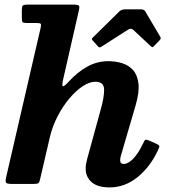

<svg xmlns="http://www.w3.org/2000/svg" viewBox="-20 -800 741 835"><path d="M404.5 -600 383.5 -623.5Q378.8 -629 379.5 -631.2Q380.2 -633.5 386.4 -639.5L499.8 -751Q508.4 -759.5 526.5 -759.5H590.9Q606.1 -759.5 611.4 -751L677.6 -639Q681.4 -632 674.3 -625L650.5 -600.5Q644.3 -594 642.1 -594.8Q640 -595.5 634.7 -600L559.9 -670Q549.4 -679.5 536.1 -670.5L421.2 -597Q414.5 -593 411.4 -594.2Q408.3 -595.5 404.5 -600ZM666.5 -145.5Q633 -74 578 -29.5Q523 15 456.5 15Q405 15 378.8 -7.5Q352.5 -30 352.5 -68Q352.5 -77 354.5 -88.2Q356.5 -99.5 359 -108.5L417 -320Q433 -375.5 432.8 -410Q432.5 -444.5 395 -444.5Q369 -444.5 339.2 -424.8Q309.5 -405 281 -371Q252.5 -337 230 -293.2Q207.5 -249.5 196.5 -202L155 -23.5Q152 -8 147.5 -4Q143 0 124.5 0H34Q10.5 0 6.5 -5.2Q2.5 -10.5 6.5 -28.5L157 -680Q160 -693.5 156.8 -696.8Q153.5 -700 136 -700H96Q82 -700 78.5 -703.8Q75 -707.5 75 -722V-755.5Q75 -772 79.2 -776Q83.5 -780 100 -780H299Q318.5 -780 322.8 -775.5Q327 -771 323 -754.5L254 -452Q249 -429.5 252.8 -425.5Q256.5 -421.5 275.5 -441.5Q316.5 -486.5 359.5 -510.2Q402.5 -534 451 -534Q482.5 -534 511 -525.2Q539.5 -516.5 558.8 -495Q578 -473.5 582.2 -436Q586.5 -398.5 569.5 -341L506.5 -125.5Q502.5 -111.5 502.5 -103.5Q502.5 -87 518.5 -87Q537 -87 559 -109.5Q581 -132 599.5 -171Q606.5 -184 609.5 -189.8Q612.5 -195.5 629 -188.5L657.5 -176Q672 -169.5 672.8 -164.8Q673.5 -160 666.5 -145.5Z"/></svg>

Font: Besley*
Style: Bold Italic
Weight: 700
Italic angle: -13°
Designer: Owen Earl
Foundry: indestructible type*
Version: Version 2.000; ttfautohint (v1.8.3)